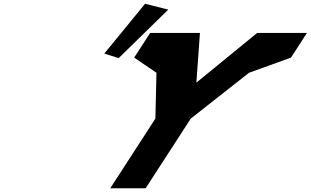

<svg xmlns="http://www.w3.org/2000/svg" viewBox="-20 -1000 1651 1020"><path d="M534 -715.3 610.5 -691.3 873.9 -948.9 750.8 -980.1ZM1610.7 -825H1572.2H1346.2L1023.2 -561L1042.2 -825H816.2H777.7L692.8 -694L811.2 -613.5L805.5 -370L565.8 0H753.8L993.5 -370L1303.1 -613.5L1525.9 -694Z"/></svg>

Font: Hussar
Style: BdWodka
Weight: 700
Foundry: Cannot Into Space Fonts
Version: Version 2.00